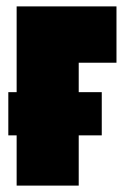

<svg xmlns="http://www.w3.org/2000/svg" viewBox="-20 -580 400 600"><path d="M6 -157V-292H298V-157ZM32 0V-560H344V-384H226V0Z"/></svg>

Font: Tektur Condensed ExtraBold
Style: Regular
Weight: 800
Width: 3
Designer: Adam Jagosz
Foundry: Adam Jagosz
Version: Version 1.005;gftools[0.9.30]